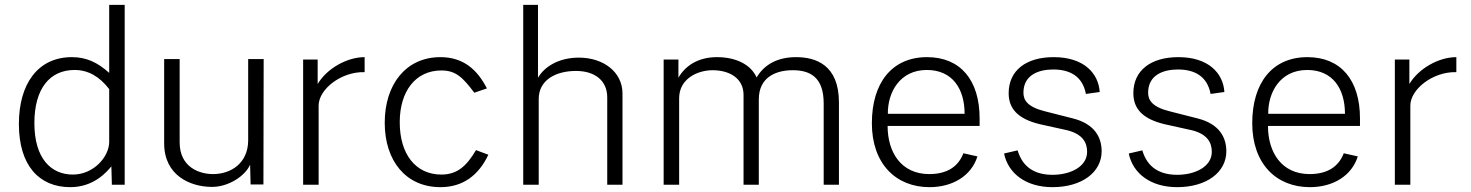

<svg xmlns="http://www.w3.org/2000/svg" viewBox="-20 -763 6076 793"><path d="M270 10C368 10 421 -53 440 -76L442 0H495V-743H431V-462C383 -505 337 -527 277 -527C136 -527 58 -416 58 -251C58 -79 142 10 270 10ZM281 -42C191 -42 122 -108 122 -255C122 -396 185 -474 288 -474C344 -474 391 -447 431 -395V-177C431 -116 367 -42 281 -42Z M853 9C925 10 994 -38 1013 -83L1015 -1H1068L1069 -519H1005V-182C1004 -89 934 -44 860 -44C801 -44 722 -74 722 -175V-519H658V-171C658 -37 767 8 853 9Z M1232 0H1296V-327C1296 -394 1389 -468 1486 -465V-527C1413 -527 1330 -480 1292 -416V-517H1232Z M1799 -527C1657 -527 1569 -415 1569 -256C1569 -98 1657 10 1799 10C1892 10 1957 -39 1997 -124L1946 -143C1908 -79 1870 -42 1803 -42C1696 -42 1631 -127 1631 -258C1631 -387 1697 -472 1803 -472C1862 -472 1891 -444 1939 -380L1991 -398C1952 -474 1895 -527 1799 -527Z M2141 0H2205V-354C2205 -433 2276 -470 2359 -470C2437 -470 2488 -430 2488 -361V0H2551V-377C2551 -465 2473 -525 2371 -525C2288 -525 2229 -488 2202 -442V-743H2141Z M2721 0H2785V-357C2785 -440 2864 -473 2923 -473C2994 -473 3051 -439 3051 -371V0H3114V-352C3114 -446 3187 -473 3254 -473C3324 -473 3382 -446 3382 -336V0H3445V-340C3445 -496 3348 -527 3268 -527C3191 -527 3136 -496 3105 -443C3080 -499 3016 -527 2941 -527C2860 -527 2808 -488 2782 -442V-517H2721Z M3646 -243H4026V-274C4026 -432 3947 -527 3809 -527C3664 -527 3581 -421 3581 -254C3581 -87 3680 10 3819 10C3915 10 3992 -37 4017 -117L3959 -130C3938 -75 3892 -44 3818 -44C3702 -44 3646 -134 3646 -243ZM3647 -293C3646 -381 3696 -474 3808 -474C3914 -474 3964 -396 3964 -293Z M4327 10C4449 10 4530 -52 4530 -138C4530 -195 4502 -251 4411 -274L4297 -303C4224 -321 4207 -349 4207 -380C4207 -455 4272 -476 4330 -476C4398 -476 4451 -449 4465 -375L4522 -383C4517 -461 4456 -527 4332 -527C4219 -527 4146 -473 4146 -378C4146 -315 4183 -272 4275 -250L4388 -225C4451 -209 4470 -175 4470 -136C4470 -75 4402 -41 4327 -41C4257 -41 4204 -70 4183 -142L4127 -129C4144 -46 4218 10 4327 10Z M4842 10C4964 10 5045 -52 5045 -138C5045 -195 5017 -251 4926 -274L4812 -303C4739 -321 4722 -349 4722 -380C4722 -455 4787 -476 4845 -476C4913 -476 4966 -449 4980 -375L5037 -383C5032 -461 4971 -527 4847 -527C4734 -527 4661 -473 4661 -378C4661 -315 4698 -272 4790 -250L4903 -225C4966 -209 4985 -175 4985 -136C4985 -75 4917 -41 4842 -41C4772 -41 4719 -70 4698 -142L4642 -129C4659 -46 4733 10 4842 10Z M5217 -243H5597V-274C5597 -432 5518 -527 5380 -527C5235 -527 5152 -421 5152 -254C5152 -87 5251 10 5390 10C5486 10 5563 -37 5588 -117L5530 -130C5509 -75 5463 -44 5389 -44C5273 -44 5217 -134 5217 -243ZM5218 -293C5217 -381 5267 -474 5379 -474C5485 -474 5535 -396 5535 -293Z M5741 0H5805V-327C5805 -394 5898 -468 5995 -465V-527C5922 -527 5839 -480 5801 -416V-517H5741Z"/></svg>

Font: United Sans ExtraLight
Style: Regular
Weight: 200
Designer: Pablo Impallari, Rodrigo Fuenzalida (Modified by Dan O. Williams)
Version: Version 1.000;PS 001.000;hotconv 1.0.88;makeotf.lib2.5.64775